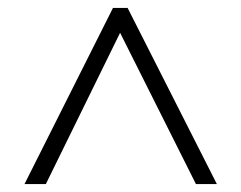

<svg xmlns="http://www.w3.org/2000/svg" viewBox="-20 -739 611 486"><path d="M42 -273 266 -719H303L529 -273H476L284 -656L96 -273Z"/></svg>

Font: Noto Sans Lao Light
Style: Regular
Weight: 300
Designer: Monotype Design Team
Foundry: Monotype Imaging Inc.
Version: Version 2.003; ttfautohint (v1.8.4.7-5d5b)